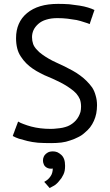

<svg xmlns="http://www.w3.org/2000/svg" viewBox="-20 -715 559 975"><path d="M378.9 -123Q373 -112.3 365.2 -103.5Q357.4 -94.7 346.7 -86.9Q335.9 -79.1 324.2 -74.2Q311.5 -69.3 297.9 -66.4Q283.2 -63.5 268.6 -62.5Q253.9 -60.5 237.3 -60.5Q209 -60.5 185.5 -63.5Q161.1 -66.4 138.7 -72.3Q117.2 -78.1 99.6 -85Q83 -90.8 72.3 -97.7Q72.3 -96.7 71.3 -95.7Q71.3 -95.7 71.3 -94.7Q71.3 -94.7 70.3 -93.8Q70.3 -93.8 70.3 -92.8Q70.3 -92.8 69.3 -91.8Q69.3 -91.8 69.3 -90.8Q69.3 -90.8 69.3 -89.8Q69.3 -89.8 68.4 -88.9Q68.4 -88.9 68.4 -87.9Q68.4 -87.9 68.4 -86.9Q68.4 -86.9 67.4 -85.9Q67.4 -85.9 67.4 -85Q67.4 -85 67.4 -84Q67.4 -84 66.4 -84Q66.4 -84 66.4 -83Q66.4 -83 66.4 -82Q66.4 -82 65.4 -81.1Q65.4 -81.1 65.4 -79.1Q65.4 -79.1 64.5 -78.1Q64.5 -78.1 64.5 -77.1Q64.5 -77.1 64.5 -77.1Q64.5 -77.1 63.5 -76.2Q63.5 -76.2 63.5 -75.2Q63.5 -75.2 63.5 -74.2Q63.5 -74.2 62.5 -73.2Q62.5 -73.2 62.5 -72.3Q62.5 -72.3 62.5 -72.3Q62.5 -71.3 61.5 -70.3Q61.5 -70.3 61.5 -69.3Q61.5 -69.3 61.5 -69.3Q61.5 -68.4 60.5 -67.4Q60.5 -67.4 60.5 -66.4Q60.5 -66.4 60.5 -66.4Q60.5 -65.4 59.6 -64.5Q59.6 -64.5 59.6 -63.5Q59.6 -63.5 58.6 -63.5Q58.6 -63.5 58.6 -62.5Q58.6 -62.5 58.6 -61.5Q58.6 -61.5 58.6 -61.5Q58.6 -60.5 57.6 -59.6Q57.6 -59.6 57.6 -59.6Q57.6 -58.6 56.6 -57.6Q56.6 -57.6 56.6 -57.6Q56.6 -57.6 56.6 -55.7Q56.6 -55.7 55.7 -55.7Q55.7 -55.7 55.7 -53.7Q55.7 -53.7 55.7 -52.7Q55.7 -52.7 54.7 -52.7Q54.7 -52.7 54.7 -51.8Q54.7 -51.8 54.7 -50.8Q54.7 -50.8 53.7 -49.8Q53.7 -49.8 53.7 -49.8Q53.7 -49.8 53.7 -47.9Q53.7 -47.9 52.7 -46.9Q52.7 -46.9 52.7 -46.9Q52.7 -46.9 52.7 -44.9Q52.7 -44.9 51.8 -43.9Q51.8 -43.9 51.8 -43.9Q51.8 -43.9 51.8 -43Q51.8 -43 51.8 -42Q51.8 -42 50.8 -41Q50.8 -41 50.8 -41Q50.8 -40 49.8 -39.1Q49.8 -39.1 49.8 -39.1Q49.8 -39.1 49.8 -38.1Q49.8 -38.1 49.8 -37.1Q49.8 -37.1 48.8 -37.1Q48.8 -37.1 48.8 -36.1Q48.8 -36.1 48.8 -35.2Q48.8 -35.2 48.8 -35.2Q48.8 -34.2 47.9 -33.2Q47.9 -33.2 47.9 -32.2Q47.9 -32.2 46.9 -32.2Q46.9 -32.2 46.9 -31.2Q46.9 -31.2 46.9 -29.3Q46.9 -29.3 45.9 -28.3Q45.9 -28.3 45.9 -27.3Q45.9 -27.3 45.9 -26.4Q45.9 -26.4 44.9 -25.4Q44.9 -25.4 44.9 -24.4Q44.9 -24.4 44.9 -24.4Q58.6 -16.6 76.2 -10.7Q94.7 -4.9 119.1 1Q142.6 6.8 172.9 9.8Q203.1 11.7 240.2 11.7Q267.6 11.7 292 8.8Q315.4 5.9 336.9 -2Q358.4 -8.8 377 -18.6Q395.5 -27.3 410.2 -41Q425.8 -53.7 437.5 -68.4Q449.2 -84 457 -101.6Q464.8 -119.1 468.8 -138.7Q472.7 -159.2 472.7 -180.7Q472.7 -207 465.8 -229.5Q460 -252 448.2 -270.5Q435.5 -288.1 419.9 -303.7Q405.3 -318.4 386.7 -332Q368.2 -345.7 348.6 -356.4Q329.1 -367.2 307.6 -377.9Q285.2 -387.7 265.6 -397.5Q246.1 -406.2 227.5 -417Q209 -427.7 194.3 -438.5Q178.7 -449.2 167 -462.9Q154.3 -475.6 148.4 -491.2Q142.6 -507.8 142.6 -526.4Q142.6 -544.9 150.4 -562.5Q158.2 -579.1 174.8 -593.8Q191.4 -608.4 214.8 -615.2Q239.3 -623 271.5 -623Q298.8 -623 323.2 -620.1Q347.7 -617.2 369.1 -613.3Q390.6 -608.4 407.2 -602.5Q423.8 -597.7 435.5 -592.8Q435.5 -592.8 435.5 -593.8Q435.5 -593.8 436.5 -594.7Q436.5 -594.7 436.5 -595.7Q436.5 -595.7 436.5 -596.7Q436.5 -596.7 437.5 -597.7Q437.5 -597.7 437.5 -598.6Q437.5 -598.6 437.5 -599.6Q437.5 -599.6 437.5 -600.6Q437.5 -600.6 438.5 -601.6Q438.5 -601.6 438.5 -602.5Q438.5 -603.5 439.5 -604.5Q439.5 -604.5 439.5 -605.5Q439.5 -605.5 439.5 -606.4Q439.5 -606.4 440.4 -607.4Q440.4 -607.4 440.4 -608.4Q440.4 -608.4 440.4 -608.4Q440.4 -608.4 441.4 -609.4Q441.4 -609.4 441.4 -610.4Q441.4 -610.4 441.4 -611.3Q441.4 -611.3 441.4 -612.3Q441.4 -612.3 442.4 -613.3Q442.4 -613.3 442.4 -613.3Q442.4 -613.3 442.4 -614.3Q442.4 -614.3 443.4 -616.2Q443.4 -616.2 443.4 -617.2Q443.4 -617.2 443.4 -618.2Q443.4 -618.2 444.3 -618.2Q444.3 -618.2 444.3 -619.1Q444.3 -619.1 444.3 -620.1Q444.3 -620.1 444.3 -621.1Q444.3 -621.1 445.3 -621.1Q445.3 -621.1 445.3 -622.1Q445.3 -622.1 445.3 -623Q445.3 -623 445.3 -624Q445.3 -624 446.3 -624Q446.3 -624 446.3 -625Q446.3 -625 446.3 -626Q446.3 -626 446.3 -626Q446.3 -627 447.3 -627.9Q447.3 -627.9 447.3 -627.9Q447.3 -628.9 448.2 -629.9Q448.2 -629.9 448.2 -629.9Q448.2 -629.9 448.2 -631.8Q448.2 -631.8 449.2 -631.8Q449.2 -631.8 449.2 -633.8Q449.2 -633.8 449.2 -634.8Q449.2 -634.8 450.2 -635.7Q450.2 -635.7 450.2 -635.7Q450.2 -635.7 450.2 -636.7Q450.2 -636.7 450.2 -637.7Q450.2 -637.7 451.2 -638.7Q451.2 -638.7 451.2 -638.7Q451.2 -638.7 451.2 -639.6Q451.2 -639.6 451.2 -640.6Q451.2 -640.6 452.1 -641.6Q452.1 -641.6 452.1 -641.6Q452.1 -641.6 452.1 -642.6Q452.1 -642.6 452.1 -643.6Q452.1 -643.6 453.1 -643.6Q453.1 -643.6 453.1 -644.5Q453.1 -644.5 453.1 -645.5Q453.1 -645.5 453.1 -646.5Q453.1 -646.5 454.1 -647.5Q454.1 -647.5 454.1 -647.5Q454.1 -647.5 454.1 -648.4Q454.1 -648.4 454.1 -648.4Q454.1 -648.4 455.1 -650.4Q455.1 -650.4 455.1 -650.4Q455.1 -650.4 455.1 -652.3Q455.1 -652.3 456.1 -652.3Q456.1 -652.3 456.1 -653.3Q456.1 -653.3 456.1 -654.3Q456.1 -654.3 456.1 -655.3Q456.1 -655.3 457 -656.2Q457 -656.2 457 -656.2Q457 -656.2 458 -658.2Q458 -658.2 458 -659.2Q458 -659.2 458 -660.2Q458 -660.2 459 -661.1Q459 -661.1 459 -662.1Q459 -662.1 459 -663.1Q459 -663.1 460 -664.1Q446.3 -670.9 426.8 -676.8Q408.2 -682.6 383.8 -686.5Q358.4 -690.4 332 -693.4Q304.7 -695.3 275.4 -695.3Q223.6 -695.3 184.6 -683.6Q145.5 -671.9 117.2 -648.4Q88.9 -625 75.2 -592.8Q61.5 -561.5 61.5 -521.5Q61.5 -493.2 67.4 -469.7Q73.2 -446.3 85.9 -427.7Q97.7 -409.2 113.3 -393.6Q127.9 -378.9 146.5 -366.2Q165 -353.5 184.6 -343.8Q204.1 -333 226.6 -324.2Q248 -315.4 267.6 -305.7Q287.1 -296.9 305.7 -286.1Q324.2 -275.4 338.9 -264.6Q354.5 -253.9 367.2 -240.2Q378.9 -226.6 385.7 -210.9Q391.6 -194.3 391.6 -173.8Q391.6 -159.2 388.7 -146.5Q384.8 -133.8 378.9 -123ZM209 129.9Q214.8 135.7 222.7 138.7Q229.5 141.6 238.3 141.6Q241.2 141.6 243.2 141.6Q246.1 141.6 248 140.6Q248 152.3 245.1 162.1Q242.2 172.9 236.3 180.7Q230.5 189.5 222.7 196.3Q214.8 203.1 205.1 208Q205.1 209 206.1 210Q206.1 210 207 210.9Q207 210.9 207 211.9Q207 211.9 208 212.9Q208 212.9 209 213.9Q209 213.9 210 214.8Q210 214.8 210.9 214.8Q210.9 214.8 210.9 215.8Q210.9 215.8 211.9 216.8Q211.9 216.8 212.9 217.8Q212.9 217.8 213.9 218.8Q213.9 218.8 213.9 219.7Q213.9 219.7 214.8 219.7Q214.8 219.7 215.8 220.7Q215.8 220.7 215.8 221.7Q215.8 221.7 216.8 222.7Q216.8 222.7 217.8 222.7Q217.8 222.7 218.8 224.6Q218.8 224.6 218.8 224.6Q218.8 224.6 219.7 225.6Q219.7 225.6 219.7 226.6Q219.7 226.6 220.7 226.6Q220.7 226.6 221.7 227.5Q221.7 227.5 221.7 228.5Q221.7 228.5 222.7 228.5Q222.7 228.5 222.7 229.5Q222.7 229.5 223.6 229.5Q223.6 230.5 224.6 231.4Q224.6 231.4 225.6 232.4Q225.6 232.4 225.6 232.4Q225.6 232.4 226.6 233.4Q226.6 233.4 226.6 234.4Q226.6 234.4 227.5 234.4Q227.5 234.4 228.5 235.4Q228.5 235.4 228.5 236.3Q228.5 236.3 229.5 237.3Q229.5 237.3 230.5 238.3Q230.5 238.3 231.4 239.3Q231.4 239.3 232.4 239.3Q236.3 238.3 242.2 234.4Q248 231.4 254.9 227.5Q261.7 223.6 267.6 217.8Q274.4 211.9 280.3 204.1Q286.1 197.3 292 189.5Q296.9 181.6 301.8 171.9Q306.6 162.1 308.6 151.4Q310.5 139.6 310.5 127Q310.5 107.4 305.7 93.8Q300.8 80.1 291 71.3Q281.2 62.5 270.5 57.6Q259.8 53.7 248 53.7Q238.3 53.7 228.5 56.6Q219.7 60.5 212.9 66.4Q205.1 73.2 202.1 81.1Q198.2 89.8 198.2 99.6Q198.2 109.4 201.2 116.2Q203.1 124 209 129.9Z"/></svg>

Font: Aptus Gothic JP
Style: Medium
Weight: 400
Designer: Fuminori Ogawa / Motoya
Version: Version 1